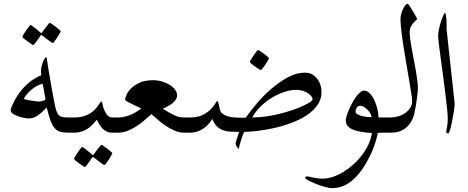

<svg xmlns="http://www.w3.org/2000/svg" viewBox="-20 -704 2485 1019"><path d="M364.3 0H340.3Q315.9 0 299.1 -4.9Q282.2 -9.8 270 -23.9Q257.8 -38.1 248 -64.2Q238.3 -90.3 228 -133.3Q218.3 -124.5 208.5 -114.5Q198.7 -104.5 187 -95.7Q175.3 -86.9 162.1 -81.1Q148.9 -75.2 132.3 -75.2Q124.5 -75.2 108.4 -78.1Q92.3 -81.1 76.4 -86.7Q60.5 -92.3 48.6 -100.3Q36.6 -108.4 36.6 -118.7Q36.6 -126.5 43.2 -141.6Q49.8 -156.7 59.3 -174.1Q68.8 -191.4 81.1 -208.7Q93.3 -226.1 105 -238.3Q126.5 -261.7 150.9 -278.6Q175.3 -295.4 199.2 -304.7Q198.7 -310.5 198.2 -316.7Q197.8 -322.8 197.8 -328.6V-337.4Q197.8 -341.8 199.2 -346.2Q205.1 -370.1 212.4 -385.3Q219.7 -400.4 227.1 -400.4Q227.5 -400.4 228.5 -393.3Q229.5 -386.2 231.4 -373.5Q233.4 -360.8 235.8 -344.2Q238.3 -327.6 241.7 -308.6Q246.1 -279.8 252 -248.8Q257.8 -217.8 262.7 -190.7Q267.6 -163.6 271.5 -144.5Q275.4 -125.5 277.3 -121.1Q281.2 -110.8 284.4 -103.5Q287.6 -96.2 293.7 -91.1Q299.8 -85.9 310.8 -83.3Q321.8 -80.6 340.3 -80.6H364.3Q376.5 -80.6 383.5 -76.9Q390.6 -73.2 394 -67.9Q397.5 -62.5 398.4 -55.4Q399.4 -48.3 399.4 -40.5Q399.4 -32.7 398.4 -25.6Q397.5 -18.6 394 -12.9Q390.6 -7.3 383.5 -3.7Q376.5 0 364.3 0ZM221.7 -175.3Q218.3 -193.4 214.6 -216.6Q210.9 -239.7 205.6 -259.8Q181.2 -252.4 162.8 -240Q144.5 -227.5 132.3 -214.8Q120.1 -202.1 113.5 -191.9Q106.9 -181.6 106.9 -179.7Q106.9 -177.7 117.7 -175.3Q128.4 -172.9 142.1 -170.7Q155.8 -168.5 168.7 -166.7Q181.6 -165 186 -165Q193.4 -165 203.9 -167.5Q214.4 -169.9 221.7 -175.3ZM302.2 -538.6Q302.2 -536.1 296.4 -525.9Q290.5 -515.6 283.2 -504.4Q275.9 -493.2 269 -484.1Q262.2 -475.1 259.8 -475.1Q258.3 -475.1 249.8 -481.2Q241.2 -487.3 231 -495.1Q219.2 -503.4 204.6 -515.1Q202.1 -517.6 199.7 -517.6Q197.8 -517.6 195.3 -515.1Q185.5 -501 177.7 -489.7Q170.4 -480 164.6 -472.4Q158.7 -464.8 156.7 -464.8Q154.8 -464.8 145.5 -470.9Q136.2 -477.1 125.7 -484.6Q115.2 -492.2 106.9 -499.3Q98.6 -506.3 98.6 -508.3Q98.6 -510.7 104.7 -521Q110.8 -531.2 118.7 -542.5Q126.5 -553.7 133.3 -562.7Q140.1 -571.8 141.1 -571.8Q144.5 -571.8 152.8 -565.2Q161.1 -558.6 170.4 -551.8Q181.2 -543.5 193.8 -532.2Q197.8 -528.3 199.7 -528.3Q201.7 -528.3 204.6 -533.7Q214.4 -547.4 222.7 -558.1Q230 -566.9 236.1 -575Q242.2 -583 243.7 -583Q245.6 -583 255.4 -576.7Q265.1 -570.3 275.4 -562.3Q285.6 -554.2 293.9 -547.1Q302.2 -540 302.2 -538.6Z M601.6 0H576.2Q558.1 0 545.9 -5.9Q533.7 -11.7 523.4 -22.5Q516.1 -30.3 507.8 -43.5Q499.5 -56.6 494.6 -68.4Q482.9 -55.7 471.4 -43.2Q460 -30.8 445.6 -21.2Q431.2 -11.7 413.6 -5.9Q396 0 372.1 0H348.1Q335.9 0 328.9 -3.7Q321.8 -7.3 318.4 -12.9Q314.9 -18.6 314 -25.6Q313 -32.7 313 -40.5Q313 -48.3 314 -55.4Q314.9 -62.5 318.4 -67.9Q321.8 -73.2 328.9 -76.9Q335.9 -80.6 348.1 -80.6H372.1Q400.9 -80.6 422.4 -86.7Q443.8 -92.8 459 -102.5Q474.1 -112.3 483.9 -122.8Q493.7 -133.3 500.2 -143.1Q506.8 -152.8 511 -158.9Q515.1 -165 518.6 -165Q522.5 -165 523.7 -154.1Q524.9 -143.1 529.8 -129.4Q532.2 -121.6 536.6 -113Q541 -104.5 546.4 -96.9Q551.8 -89.4 559.3 -85Q566.9 -80.6 576.2 -80.6H601.6Q613.8 -80.6 620.8 -76.9Q627.9 -73.2 631.6 -67.9Q635.3 -62.5 636.2 -55.4Q637.2 -48.3 637.2 -40.5Q637.2 -32.7 636.2 -25.6Q635.3 -18.6 631.6 -12.9Q627.9 -7.3 620.8 -3.7Q613.8 0 601.6 0ZM576.2 108.9Q576.2 111.3 570.3 121.6Q564.5 131.8 557.1 143.1Q549.8 154.3 543 163.3Q536.1 172.4 533.7 172.4Q532.2 172.4 523.7 166.3Q515.1 160.2 504.9 152.3Q493.2 144 478.5 132.3Q476.1 129.9 473.6 129.9Q471.7 129.9 469.2 132.3Q459.5 146.5 451.7 157.7Q444.3 167.5 438.5 175Q432.6 182.6 430.7 182.6Q428.7 182.6 419.4 176.5Q410.2 170.4 399.7 162.8Q389.2 155.3 380.9 148.2Q372.6 141.1 372.6 139.2Q372.6 136.7 378.7 126.5Q384.8 116.2 392.6 105Q400.4 93.8 407.2 84.7Q414.1 75.7 415 75.7Q418.5 75.7 426.8 82.3Q435.1 88.9 444.3 95.7Q455.1 104 467.8 115.2Q471.7 119.1 473.6 119.1Q475.6 119.1 478.5 113.8Q488.3 100.1 496.6 89.4Q503.9 80.6 510 72.5Q516.1 64.5 517.6 64.5Q519.5 64.5 529.3 70.8Q539.1 77.1 549.3 85.2Q559.6 93.3 567.9 100.3Q576.2 107.4 576.2 108.9Z M980.5 0H956.5Q929.7 0 903.1 -12.2Q876.5 -24.4 853.3 -40.8Q830.1 -57.1 812 -73.7Q793.9 -90.3 783.7 -98.1Q765.1 -81.5 744.4 -64Q723.6 -46.4 701.4 -32.2Q679.2 -18.1 655.8 -9Q632.3 0 608.4 0H584.5Q572.3 0 565.2 -3.7Q558.1 -7.3 554.7 -12.9Q551.3 -18.6 550.3 -25.6Q549.3 -32.7 549.3 -40.5Q549.3 -48.3 550.3 -55.4Q551.3 -62.5 554.7 -67.9Q558.1 -73.2 565.2 -76.9Q572.3 -80.6 584.5 -80.6H608.4Q630.4 -80.6 661.6 -90.3Q692.9 -100.1 729.5 -128.4Q687 -148.4 665.5 -159.2Q644 -169.9 644 -175.3Q644 -183.1 651.1 -200.2Q658.2 -217.3 675.3 -234.6Q692.4 -252 720.9 -265.1Q749.5 -278.3 793 -278.3Q816.4 -278.3 839.1 -271.7Q861.8 -265.1 879.9 -254.2Q897.9 -243.2 908.9 -228.5Q919.9 -213.9 919.9 -197.8Q919.9 -179.7 902.1 -162.1Q884.3 -144.5 844.2 -127Q876.5 -106.4 902.8 -93.5Q929.2 -80.6 956.5 -80.6H980.5Q992.7 -80.6 999.8 -76.9Q1006.8 -73.2 1010.3 -67.9Q1013.7 -62.5 1014.6 -55.4Q1015.6 -48.3 1015.6 -40.5Q1015.6 -32.7 1014.6 -25.6Q1013.7 -18.6 1010.3 -12.9Q1006.8 -7.3 999.8 -3.7Q992.7 0 980.5 0Z M1686.5 -216.8Q1686.5 -176.8 1664.1 -145.5Q1641.6 -114.3 1606 -91.1Q1570.3 -67.9 1525.4 -51.3Q1480.5 -34.7 1434.8 -24.4Q1389.2 -14.2 1347.2 -9.3Q1305.2 -4.4 1275.9 -3.9Q1272.5 2 1268.3 13.4Q1264.2 24.9 1260 38.3Q1255.9 51.8 1252.2 64.5Q1248.5 77.1 1248 85.9Q1246.1 85.9 1243.2 83Q1240.2 80.1 1237.3 75.4Q1234.4 70.8 1232.4 65.9Q1230.5 61 1230.5 58.1Q1230.5 55.7 1232.4 48.1Q1234.4 40.5 1237.3 31.5Q1240.2 22.5 1243.4 13.2Q1246.6 3.9 1249.5 -3.9Q1225.1 -3.9 1203.4 -5.1Q1181.6 -6.3 1163.6 -12.9Q1145.5 -19.5 1131.3 -33.2Q1117.2 -46.9 1106.9 -72.8Q1098.1 -58.6 1086.4 -45.4Q1074.7 -32.2 1060.1 -22.2Q1045.4 -12.2 1027.8 -6.1Q1010.3 0 988.3 0H964.4Q952.1 0 945.1 -3.7Q938 -7.3 934.6 -12.9Q931.2 -18.6 930.2 -25.6Q929.2 -32.7 929.2 -40.5Q929.2 -48.3 930.2 -55.4Q931.2 -62.5 934.6 -67.9Q938 -73.2 945.1 -76.9Q952.1 -80.6 964.4 -80.6H988.3Q1029.3 -80.6 1055.9 -94Q1082.5 -107.4 1098.6 -124Q1114.7 -140.6 1122.3 -154.1Q1129.9 -167.5 1133.3 -167.5Q1135.3 -167.5 1137.2 -163.1Q1139.2 -158.7 1140.6 -152.6Q1142.1 -146.5 1143.6 -138.9Q1145 -131.3 1146 -125.5Q1149.4 -109.4 1161.4 -100.3Q1173.3 -91.3 1189.2 -86.7Q1205.1 -82 1223.4 -80.6Q1241.7 -79.1 1256.8 -79.1H1283.7Q1307.6 -113.3 1343 -155Q1378.4 -196.8 1420.7 -233.2Q1462.9 -269.5 1508.3 -293.9Q1553.7 -318.4 1598.1 -318.4Q1622.1 -318.4 1638.7 -308.1Q1655.3 -297.9 1666 -282.7Q1676.8 -267.6 1681.6 -250Q1686.5 -232.4 1686.5 -216.8ZM1638.7 -177.7Q1638.7 -185.5 1631.8 -193.8Q1625 -202.1 1613.5 -209.7Q1602.1 -217.3 1586.4 -222.2Q1570.8 -227.1 1552.7 -227.1Q1522.5 -227.1 1489 -216.1Q1455.6 -205.1 1423.6 -185.8Q1391.6 -166.5 1364 -139.6Q1336.4 -112.8 1318.4 -80.6Q1354 -80.6 1391.6 -85.9Q1429.2 -91.3 1464.6 -100.1Q1500 -108.9 1531.5 -119.6Q1563 -130.4 1586.9 -141.4Q1610.8 -152.3 1624.8 -161.9Q1638.7 -171.4 1638.7 -177.7ZM1407.7 -395Q1407.7 -392.6 1401.9 -382.6Q1396 -372.6 1388.7 -361.3Q1381.3 -350.1 1373.8 -341.1Q1366.2 -332 1363.8 -332Q1362.3 -332 1353 -337.9Q1343.8 -343.8 1333.3 -351.1Q1322.8 -358.4 1314.2 -365.5Q1305.7 -372.6 1305.7 -375.5Q1305.7 -377.9 1311.8 -387.9Q1317.9 -397.9 1325.4 -409.2Q1333 -420.4 1340.1 -429.4Q1347.2 -438.5 1349.1 -438.5Q1351.6 -438.5 1361.3 -432.4Q1371.1 -426.3 1381.3 -418.5Q1391.6 -410.6 1399.7 -403.6Q1407.7 -396.5 1407.7 -395Z M2045.9 0H2020.5Q2013.2 0 2007.1 0.2Q2001 0.5 1996.1 0.5Q1990.2 1 1984.9 1.5Q1981 23.4 1972.2 52Q1963.4 80.6 1949.5 110.8Q1935.5 141.1 1917.7 170.9Q1899.9 200.7 1879.4 224.1Q1845.2 262.2 1812.3 278.3Q1779.3 294.4 1744.6 294.4Q1726.1 294.4 1700.9 287.1Q1675.8 279.8 1653.1 270.5Q1630.4 261.2 1615 252.7Q1599.6 244.1 1599.6 241.7Q1599.6 237.8 1602.3 234.9Q1605 231.9 1609.9 231.9Q1614.3 231.9 1622.3 233.9Q1630.4 235.8 1641.1 238Q1651.9 240.2 1664.1 242.2Q1676.3 244.1 1689.5 244.1Q1717.3 244.1 1745.8 234.9Q1774.4 225.6 1802 208.7Q1829.6 191.9 1854.7 169.4Q1879.9 147 1900.6 119.9Q1921.4 92.8 1935.3 63.2Q1949.2 33.7 1954.1 2.4Q1923.3 0 1897.7 -4.2Q1872.1 -8.3 1853.8 -15.9Q1835.4 -23.4 1825.4 -35.2Q1815.4 -46.9 1815.4 -65.9Q1815.4 -74.2 1820.1 -89.4Q1824.7 -104.5 1832 -121.8Q1839.4 -139.2 1849.1 -157.2Q1858.9 -175.3 1869.4 -189.7Q1879.9 -204.1 1890.9 -213.6Q1901.9 -223.1 1912.1 -223.1Q1928.7 -223.1 1943.1 -208Q1957.5 -192.9 1967.5 -170.9Q1977.5 -148.9 1983.2 -124Q1988.8 -99.1 1988.8 -80.6H2045.9Q2058.1 -80.6 2065.2 -76.9Q2072.3 -73.2 2075.7 -67.9Q2079.1 -62.5 2080.1 -55.4Q2081.1 -48.3 2081.1 -40.5Q2081.1 -32.7 2080.1 -25.6Q2079.1 -18.6 2075.7 -12.9Q2072.3 -7.3 2065.2 -3.7Q2058.1 0 2045.9 0ZM1951.7 -82Q1951.7 -90.8 1945.8 -101.6Q1939.9 -112.3 1930.9 -121.3Q1921.9 -130.4 1911.6 -136.5Q1901.4 -142.6 1892.1 -142.6Q1879.4 -142.6 1873.3 -132.6Q1867.2 -122.6 1867.2 -109.4Q1867.2 -100.6 1888.2 -92Q1909.2 -83.5 1951.7 -82Z M2197.8 -239.3Q2197.8 -229.5 2196.8 -216.8Q2195.8 -204.1 2194.1 -191.4Q2192.4 -178.7 2190.4 -166.3Q2188.5 -153.8 2187.5 -144.5Q2184.1 -126 2178.7 -101.1Q2173.3 -76.2 2159.4 -54Q2145.5 -31.7 2120.6 -15.9Q2095.7 0 2053.2 0H2029.3Q2017.1 0 2010 -3.7Q2002.9 -7.3 1999.5 -12.9Q1996.1 -18.6 1995.1 -25.6Q1994.1 -32.7 1994.1 -40.5Q1994.1 -48.3 1995.1 -55.4Q1996.1 -62.5 1999.5 -67.9Q2002.9 -73.2 2010 -76.9Q2017.1 -80.6 2029.3 -80.6H2053.2Q2070.8 -80.6 2091.1 -85.9Q2111.3 -91.3 2127.9 -102.3Q2144.5 -113.3 2156 -129.4Q2167.5 -145.5 2167.5 -166.5Q2167.5 -178.7 2162.8 -209.2Q2158.2 -239.7 2151.1 -280.3Q2144 -320.8 2136.2 -367.7Q2128.4 -414.6 2121.3 -459Q2114.3 -503.4 2109.9 -541.7Q2105.5 -580.1 2105.5 -604.5Q2105.5 -614.3 2108.9 -627.7Q2112.3 -641.1 2117.9 -653.8Q2123.5 -666.5 2130.6 -675.3Q2137.7 -684.1 2145.5 -684.1Q2146 -684.1 2154.1 -672.1Q2162.1 -660.2 2170.9 -645.3Q2179.7 -630.4 2187 -617.4Q2194.3 -604.5 2194.3 -603.5Q2194.3 -602.1 2188.2 -596.9Q2182.1 -591.8 2174.3 -583Q2166.5 -574.2 2160.4 -562Q2154.3 -549.8 2154.3 -534.2Q2154.3 -516.6 2157.5 -493.7Q2160.6 -470.7 2165.5 -443.8Q2170.4 -417 2176 -388.4Q2181.6 -359.9 2186.3 -332.8Q2190.9 -305.7 2194.3 -281.5Q2197.8 -257.3 2197.8 -239.3Z M2393.1 -153.3Q2393.1 -147.9 2391.6 -134.3Q2390.1 -120.6 2387.2 -103.3Q2384.3 -85.9 2380.6 -66.9Q2377 -47.9 2373.3 -32.2Q2369.6 -16.6 2365.7 -6.3Q2361.8 3.9 2358.9 3.9Q2348.1 3.9 2348.1 -6.3Q2348.1 -9.8 2352.3 -28.1Q2356.4 -46.4 2356.4 -75.2Q2356.4 -93.3 2352.5 -130.1Q2348.6 -167 2343 -212.6Q2337.4 -258.3 2330.8 -307.4Q2324.2 -356.4 2318.4 -398.9Q2312.5 -441.4 2308.8 -472.4Q2305.2 -503.4 2305.2 -512.2Q2305.2 -526.9 2309.6 -548.1Q2314 -569.3 2320.1 -588.6Q2326.2 -607.9 2332.8 -622.1Q2339.4 -636.2 2342.8 -637.2Q2344.2 -635.3 2345.5 -628.9Q2346.7 -622.6 2347.7 -614.7Q2348.6 -606.9 2349.4 -598.9Q2350.1 -590.8 2350.1 -585.9V-549.3Z"/></svg>

Font: Accordance
Style: Italic
Weight: 400
Italic angle: -11°
Version: Version 1.2 (build January 31, 2020) Miklal Software Solutio